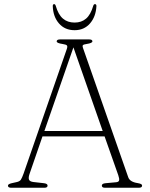

<svg xmlns="http://www.w3.org/2000/svg" viewBox="-20 -886 706 906"><path d="M204.5 -10Q204.5 0 189 0H33.5Q17.5 0 17.5 -10Q17.5 -17.5 35 -21.5L59.5 -27Q73 -30 78.5 -38.2Q84 -46.5 91.5 -67.5L295.5 -655.5Q299.5 -667.5 295.5 -671.8Q291.5 -676 275 -678.5Q247.5 -682.5 247.5 -690.5Q247.5 -700 263.5 -700H400.5Q416 -700 416 -691Q416 -682.5 389 -678.5Q375 -676.5 371.5 -673Q368 -669.5 371.5 -660L585 -50Q592.5 -27.5 629.5 -22Q641.5 -20 646 -17.2Q650.5 -14.5 650.5 -10Q650.5 0 634.5 0H476Q460.5 0 460.5 -10Q460.5 -20 478 -21.5L527.5 -26Q540 -27 542 -34.8Q544 -42.5 538 -59.5L473.5 -242.5H180.5L120.5 -68.5Q113 -48 116.8 -38.5Q120.5 -29 138.5 -27L187.5 -21.5Q204.5 -19.5 204.5 -10ZM189.5 -268H464.5L326.5 -662.5ZM332 -779.5Q364.5 -779.5 386.2 -798.2Q408 -817 420 -858.5Q422.5 -866.5 428 -866.5Q435 -866.5 435 -857.5Q432.5 -807.5 404.8 -775.5Q377 -743.5 332 -743.5Q286 -743.5 258.2 -775.5Q230.5 -807.5 229 -857.5Q229 -866.5 235.5 -866.5Q240.5 -866.5 243 -858.5Q255 -817 277 -798.2Q299 -779.5 332 -779.5Z"/></svg>

Font: Fraunces 9pt Soft Thin
Style: Regular
Weight: 100
Version: Version 1.000;[b76b70a41]